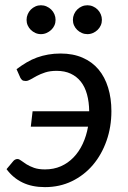

<svg xmlns="http://www.w3.org/2000/svg" viewBox="-20 -722 498 748"><path d="M44.5 -452.5Q64.5 -467.5 84 -479Q103.5 -490.5 124.2 -498Q145 -505.5 167.8 -509.5Q190.5 -513.5 216 -513.5Q264.5 -513.5 301.8 -497.2Q339 -481 363.8 -451.5Q388.5 -422 401.2 -380.5Q414 -339 414 -289Q414 -227.5 395 -173.5Q376 -119.5 341.8 -79.2Q307.5 -39 260 -16Q212.5 7 155 7Q105 7 68 -10.8Q31 -28.5 5.5 -63L31 -93.5Q34 -97.5 38.5 -100Q43 -102.5 48 -102.5Q54.5 -102.5 62.5 -96.2Q70.5 -90 82.8 -82.2Q95 -74.5 112.5 -68.2Q130 -62 155.5 -62Q189 -62 217 -74.2Q245 -86.5 266.5 -108.8Q288 -131 302.2 -161.5Q316.5 -192 323 -228.5H100L107 -288.5H327.5Q327 -325 319 -354.2Q311 -383.5 295 -403.8Q279 -424 255.5 -435Q232 -446 200.5 -446Q175 -446 156 -439.8Q137 -433.5 123 -426Q109 -418.5 98.8 -412.5Q88.5 -406.5 80.5 -406.5Q70.5 -406.5 66.2 -410.2Q62 -414 59.5 -418.5ZM196.5 -644.5Q196.5 -633 192 -623Q187.5 -613 179.5 -605.5Q171.5 -598 161.2 -593.5Q151 -589 139.5 -589Q128 -589 118 -593.5Q108 -598 100.2 -605.5Q92.5 -613 88 -623Q83.5 -633 83.5 -644.5Q83.5 -656 88 -666.5Q92.5 -677 100.2 -684.8Q108 -692.5 118 -697Q128 -701.5 139.5 -701.5Q151 -701.5 161.2 -697Q171.5 -692.5 179.5 -684.8Q187.5 -677 192 -666.5Q196.5 -656 196.5 -644.5ZM377 -644.5Q377 -633 372.5 -623Q368 -613 360.2 -605.5Q352.5 -598 342.2 -593.5Q332 -589 320.5 -589Q309 -589 298.8 -593.5Q288.5 -598 280.8 -605.5Q273 -613 268.5 -623Q264 -633 264 -644.5Q264 -656 268.5 -666.5Q273 -677 280.8 -684.8Q288.5 -692.5 298.8 -697Q309 -701.5 320.5 -701.5Q332 -701.5 342.2 -697Q352.5 -692.5 360.2 -684.8Q368 -677 372.5 -666.5Q377 -656 377 -644.5Z"/></svg>

Font: Lato 2
Style: Italic
Weight: 400
Italic angle: -7°
Designer: Lukasz Dziedzic with Adam Twardoch and Botio Nikoltchev
Foundry: tyPoland Lukasz Dziedzic
Version: Version 2.015; 2015-08-06; http://www.latofonts.com/